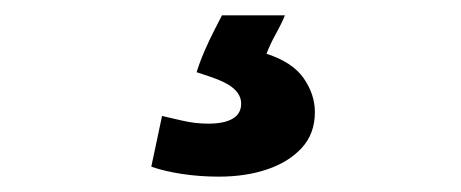

<svg xmlns="http://www.w3.org/2000/svg" viewBox="-20 -40 600 250"><path d="M265 190Q240 190 217 186.5Q194 183 177 177L191 111Q200 113 217 117Q234 121 251 121Q272 121 283 114.5Q294 108 294 95Q294 84 284.5 75.5Q275 67 254 60L236 54Q240 41 246.5 26Q253 11 259.5 -1.5Q266 -14 269 -20H351Q346 -8 339 4.5Q332 17 327 30Q361 41 375.5 62Q390 83 390 106Q390 134 373 152.5Q356 171 328 180.5Q300 190 265 190Z"/></svg>

Font: Ubuntu Sans Mono SemiBold
Style: Regular
Weight: 600
Monospace: yes
Designer: Dalton Maag Ltd
Foundry: Dalton Maag Ltd
Version: Version 1.006